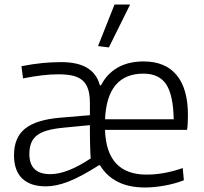

<svg xmlns="http://www.w3.org/2000/svg" viewBox="-20 -820 901 850"><path d="M749 -292Q747 -400 715.5 -447Q684 -494 615 -494Q454 -494 445 -292ZM203 -49Q277 -49 382 -119Q381 -122 380 -143.5Q379 -165 378.5 -191Q378 -217 378 -239Q378 -261 378 -266L264 -255Q221 -251 191.5 -243Q162 -235 144 -221Q126 -207 118 -186.5Q110 -166 110 -138Q110 -49 203 -49ZM622 10Q551 10 501.5 -15Q452 -40 423 -88L419 -89Q378 -63 344.5 -45Q311 -27 282.5 -16Q254 -5 229.5 0Q205 5 183 5Q114 5 78 -30Q42 -65 42 -133Q42 -211 91 -250.5Q140 -290 247 -299L378 -310V-363Q378 -399 370.5 -423.5Q363 -448 346.5 -463Q330 -478 304 -484.5Q278 -491 239 -491Q204 -491 166 -486.5Q128 -482 82 -473L75 -527Q127 -537 168.5 -541Q210 -545 251 -545Q324 -545 366 -519.5Q408 -494 422 -443L427 -442Q453 -493 500.5 -520.5Q548 -548 616 -548Q712 -548 762 -487.5Q812 -427 812 -311Q812 -265 808 -245H445Q451 -47 629 -47Q706 -47 789 -76L794 -22Q756 -7 709.5 1.5Q663 10 622 10ZM414 -616 487 -800H556L462 -610Z"/></svg>

Font: EncodeSans
Style: Light
Weight: 300
Designer: Pablo Impallari, Andres Torresi
Foundry: Pablo Impallari, Andres Torresi
Version: Version 1.000; ttfautohint (v1.4.1)